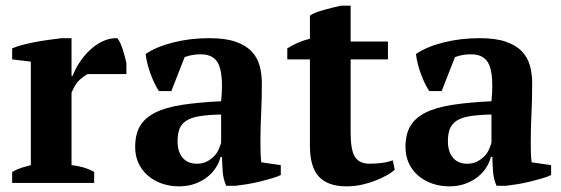

<svg xmlns="http://www.w3.org/2000/svg" viewBox="-20 -647 1984 679"><path d="M290 -385Q278 -379 262 -365Q246 -351 233 -319V-63Q253 -61 273 -55.5Q293 -50 313 -39V0H23V-39Q41 -49 57 -54Q73 -59 89 -63V-429L23 -437V-476Q39 -483 62.5 -489Q86 -495 111 -499.5Q136 -504 159.5 -507Q183 -510 199 -512H233V-379H237Q245 -401 260.5 -425Q276 -449 297 -469Q318 -489 342 -500.5Q366 -512 391 -512Q393 -512 395 -512Q406 -498 414 -472.5Q422 -447 427 -424V-385Z M676 -68Q697 -68 712 -76Q727 -84 737.5 -95Q748 -106 753.5 -119Q759 -132 762 -142V-242Q715 -241 685 -236Q655 -231 638 -219.5Q621 -208 614.5 -190.5Q608 -173 608 -148Q608 -110 626 -89Q644 -68 676 -68ZM901 -145Q901 -123 901.5 -107Q902 -91 904 -73L973 -63V-28Q961 -22 940.5 -16Q920 -10 897.5 -4.5Q875 1 853 4.5Q831 8 814 10H780Q770 -13 768 -36Q766 -59 765 -92H760Q755 -72 743 -53.5Q731 -35 712.5 -20.5Q694 -6 669 3Q644 12 613 12Q580 12 552 2Q524 -8 503 -26Q482 -44 470 -69.5Q458 -95 458 -127Q458 -172 475 -201Q492 -230 528.5 -248.5Q565 -267 622.5 -276Q680 -285 762 -289Q765 -319 765 -343Q765 -389 755 -415Q740 -455 690 -455Q659 -455 633 -445L586 -325H542Q534 -337 526.5 -352.5Q519 -368 512.5 -385.5Q506 -403 501.5 -421Q497 -439 495 -456Q533 -482 593 -497Q653 -512 720 -512Q777 -512 813 -499.5Q849 -487 869.5 -465.5Q890 -444 898 -415Q906 -386 906 -353Q906 -293 903.5 -244.5Q901 -196 901 -145Z M996 -476Q1034 -500 1076 -510V-591Q1082 -597 1096.5 -602.5Q1111 -608 1127.5 -612.5Q1144 -617 1160 -621Q1176 -625 1186 -627H1220V-500H1352V-437H1220V-178Q1220 -116 1235.5 -92Q1251 -68 1287 -68Q1305 -68 1327.5 -70.5Q1350 -73 1369 -80L1376 -47Q1367 -38 1349.5 -28Q1332 -18 1309.5 -9Q1287 0 1260.5 6Q1234 12 1205 12Q1140 12 1108 -22Q1076 -56 1076 -132V-437H996Z M1632 -68Q1653 -68 1668 -76Q1683 -84 1693.5 -95Q1704 -106 1709.5 -119Q1715 -132 1718 -142V-242Q1671 -241 1641 -236Q1611 -231 1594 -219.5Q1577 -208 1570.5 -190.5Q1564 -173 1564 -148Q1564 -110 1582 -89Q1600 -68 1632 -68ZM1857 -145Q1857 -123 1857.5 -107Q1858 -91 1860 -73L1929 -63V-28Q1917 -22 1896.5 -16Q1876 -10 1853.5 -4.5Q1831 1 1809 4.5Q1787 8 1770 10H1736Q1726 -13 1724 -36Q1722 -59 1721 -92H1716Q1711 -72 1699 -53.5Q1687 -35 1668.5 -20.5Q1650 -6 1625 3Q1600 12 1569 12Q1536 12 1508 2Q1480 -8 1459 -26Q1438 -44 1426 -69.5Q1414 -95 1414 -127Q1414 -172 1431 -201Q1448 -230 1484.5 -248.5Q1521 -267 1578.5 -276Q1636 -285 1718 -289Q1721 -319 1721 -343Q1721 -389 1711 -415Q1696 -455 1646 -455Q1615 -455 1589 -445L1542 -325H1498Q1490 -337 1482.5 -352.5Q1475 -368 1468.5 -385.5Q1462 -403 1457.5 -421Q1453 -439 1451 -456Q1489 -482 1549 -497Q1609 -512 1676 -512Q1733 -512 1769 -499.5Q1805 -487 1825.5 -465.5Q1846 -444 1854 -415Q1862 -386 1862 -353Q1862 -293 1859.5 -244.5Q1857 -196 1857 -145Z"/></svg>

Font: PTSerif
Style: Bold
Weight: 700
Designer: A.Korolkova, O.Umpeleva, V.Yefimov
Foundry: ParaType Ltd
Version: Version 1.000W OFL; ttfautohint (v1.2) -l 8 -r 50 -G 200 -x 